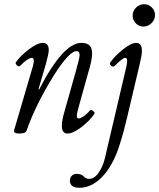

<svg xmlns="http://www.w3.org/2000/svg" viewBox="-20 -619 754 909"><path d="M659.2 -493.2Q638.2 -493.2 623 -508.5Q607.9 -523.9 607.9 -544.9Q607.9 -566.9 624 -583Q640.1 -599.1 662.1 -599.1Q683.6 -599.1 698.7 -584Q713.9 -568.8 713.9 -547.9Q713.9 -525.9 697.5 -509.5Q681.2 -493.2 659.2 -493.2ZM71.8 13.2Q57.1 13.2 51 9.3Q44.9 5.4 46.9 -2.9L136.2 -307.1Q146.5 -345.2 129.9 -345.2Q122.6 -345.2 107.4 -335.2Q92.3 -325.2 74.2 -306.2Q70.8 -303.7 65.4 -305.9Q60.1 -308.1 56.2 -314.2Q52.2 -320.3 55.2 -324.2Q76.2 -354.5 116.7 -385.3Q157.2 -416 182.1 -416Q210.9 -416 210.9 -381.8Q210.9 -366.2 196.8 -314L162.1 -196.8L165 -194.8Q278.8 -416 365.2 -416Q391.6 -416 403.8 -403.8Q416 -391.6 416 -365.2Q416 -333.5 397.9 -275.9L354 -118.2Q349.1 -101.6 346.7 -90.8Q344.2 -80.1 343.8 -72.5Q343.3 -64.9 345.5 -61.5Q347.7 -58.1 352.1 -58.1Q360.4 -58.1 375.5 -68.1Q390.6 -78.1 407.2 -97.2Q411.1 -101.1 421.1 -93.3Q431.2 -85.4 426.8 -80.1Q405.8 -48.3 366 -17.6Q326.2 13.2 299.8 13.2Q272.9 13.2 272.9 -22.9Q272.9 -49.8 286.1 -94.2L339.8 -284.2Q356.9 -345.7 356.9 -357.9Q356.9 -377 342.8 -377Q307.1 -377 232.9 -258.8Q147.5 -120.6 106 -1Q101.1 13.2 71.8 13.2ZM356.9 270Q311 270 311 236.8Q311 221.7 320.1 212.9Q329.1 204.1 341.8 204.1Q364.3 204.1 376 215.8Q388.2 228 400.9 228Q427.7 228 448.7 196Q469.7 164.1 478 124L579.1 -307.1Q582 -321.8 582 -331.1Q582 -345.2 571.8 -345.2Q561 -345.2 522 -306.2Q518.1 -302.7 512.2 -304.2Q506.3 -305.7 502.4 -311.8Q498.5 -317.9 502 -323.2Q522.5 -353 561.5 -384.5Q600.6 -416 625 -416Q651.9 -416 651.9 -377.9Q651.9 -358.4 641.1 -314L583 -67.9Q572.3 -22.5 564.9 4.4Q557.6 31.2 544.2 73Q530.8 114.7 513.2 147.9Q495.6 181.2 474.1 207Q419.9 270 356.9 270Z"/></svg>

Font: Junicode SmCond
Style: Italic
Weight: 400
Width: 4
Italic angle: -11°
Designer: Peter S. Baker
Version: Version 2.206